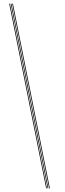

<svg xmlns="http://www.w3.org/2000/svg" viewBox="-20 -820 350 1040"><path d="M234 200H230L30 -800H34ZM250 200H246L46 -800H50ZM242 200H238L38 -800H42Z"/></svg>

Font: Big Shoulders Inline Display Thin Thin
Style: Regular
Weight: 250
Version: Version 2.002